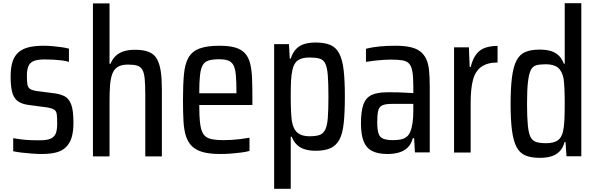

<svg xmlns="http://www.w3.org/2000/svg" viewBox="-20 -892 3706 1192"><path d="M239 64Q210 64 178 61.5Q146 59 115 55.5Q84 52 62 47V-34Q81 -31 101.5 -28Q122 -25 141.5 -23.5Q161 -22 182.5 -21.5Q204 -21 226 -21Q272 -21 295 -31.5Q318 -42 326.5 -64Q335 -86 335 -124Q335 -163 332.5 -182.5Q330 -202 316.5 -211Q303 -220 273 -225L147 -242Q108 -249 86 -267.5Q64 -286 55 -322Q46 -358 46 -417Q46 -474 58.5 -511Q71 -548 97.5 -569.5Q124 -591 162 -599.5Q200 -608 249 -608Q278 -608 307 -605.5Q336 -603 363 -599Q390 -595 408 -590V-508Q387 -514 363.5 -517Q340 -520 313 -521.5Q286 -523 256 -523Q218 -523 194 -515Q170 -507 158.5 -485.5Q147 -464 147 -422Q147 -388 150 -368.5Q153 -349 166.5 -340Q180 -331 207 -327L323 -312Q357 -307 382.5 -293.5Q408 -280 422 -243.5Q436 -207 436 -129Q436 -75 424.5 -38Q413 -1 389 22Q365 45 328.5 54.5Q292 64 239 64Z M557 79V-871H660V-496H666Q677 -524 697.5 -544Q718 -564 748 -573.5Q778 -583 819 -583Q873 -583 906.5 -568.5Q940 -554 956 -523Q972 -492 978.5 -446.5Q985 -401 985 -335V79H882V-300Q882 -364 878.5 -401.5Q875 -439 864 -458.5Q853 -478 832 -484.5Q811 -491 775 -491Q733 -491 710 -476Q687 -461 676.5 -431.5Q666 -402 663 -359Q660 -316 660 -262V79Z M1348 64Q1283 64 1240.5 52.5Q1198 41 1172.5 16.5Q1147 -8 1134.5 -47Q1122 -86 1119 -142Q1116 -198 1116 -271Q1116 -366 1122 -430.5Q1128 -495 1150 -534Q1172 -573 1218 -590.5Q1264 -608 1342 -608Q1403 -608 1441.5 -596.5Q1480 -585 1502 -560Q1524 -535 1533.5 -496Q1543 -457 1545 -401Q1547 -345 1547 -272V-240H1217Q1217 -169 1222.5 -125Q1228 -81 1243 -59Q1258 -37 1288 -29.5Q1318 -22 1368 -22Q1392 -22 1418 -23.5Q1444 -25 1472.5 -28.5Q1501 -32 1529 -37V45Q1508 51 1477.5 55Q1447 59 1414 61.5Q1381 64 1348 64ZM1448 -285V-316Q1448 -387 1444 -428Q1440 -469 1428 -489.5Q1416 -510 1394.5 -517Q1373 -524 1338 -524Q1298 -524 1274 -516Q1250 -508 1238 -486.5Q1226 -465 1221.5 -423.5Q1217 -382 1217 -313H1475Z M1682 280V-618H1774L1779 -528H1785Q1798 -568 1820 -589.5Q1842 -611 1872 -619.5Q1902 -628 1939 -628Q1995 -628 2030.5 -613Q2066 -598 2086 -560Q2106 -522 2113.5 -457Q2121 -392 2121 -293Q2121 -194 2114 -128Q2107 -62 2087 -25Q2067 12 2031.5 28Q1996 44 1940 44Q1902 44 1872.5 35Q1843 26 1823 6.5Q1803 -13 1791 -43H1785V280ZM1900 -46Q1938 -46 1961 -53Q1984 -60 1997.5 -84Q2011 -108 2015 -158Q2019 -208 2019 -292Q2019 -377 2015 -426Q2011 -475 1999 -498.5Q1987 -522 1963 -528.5Q1939 -535 1900 -535Q1855 -535 1829.5 -517.5Q1804 -500 1795 -456Q1789 -428 1787 -392Q1785 -356 1785 -292Q1785 -238 1787 -199.5Q1789 -161 1792 -140Q1801 -89 1827.5 -67.5Q1854 -46 1900 -46Z M2385 64Q2328 64 2291.5 46Q2255 28 2238 -13.5Q2221 -55 2221 -126Q2221 -201 2236 -243Q2251 -285 2286.5 -302Q2322 -319 2383 -319Q2397 -319 2416 -319Q2435 -319 2456 -318.5Q2477 -318 2499 -316.5Q2521 -315 2546 -314V-357Q2546 -415 2540 -448.5Q2534 -482 2519.5 -497.5Q2505 -513 2477.5 -517.5Q2450 -522 2405 -522Q2388 -522 2363.5 -520.5Q2339 -519 2310.5 -516Q2282 -513 2252 -508V-589Q2294 -600 2339.5 -604Q2385 -608 2435 -608Q2490 -608 2527.5 -599.5Q2565 -591 2588.5 -573Q2612 -555 2625.5 -527Q2639 -499 2643.5 -456.5Q2648 -414 2648 -357V54H2556L2551 -34H2543Q2532 5 2509 26Q2486 47 2454.5 55.5Q2423 64 2385 64ZM2421 -22Q2449 -22 2469.5 -26.5Q2490 -31 2504.5 -42.5Q2519 -54 2527 -74Q2537 -98 2541.5 -130.5Q2546 -163 2546 -204V-247H2412Q2373 -247 2353.5 -238Q2334 -229 2328 -204.5Q2322 -180 2322 -134Q2322 -90 2329.5 -65Q2337 -40 2359 -31Q2381 -22 2421 -22Z M2799 55V-598H2891L2896 -476H2902Q2915 -527 2937 -555.5Q2959 -584 2992.5 -595.5Q3026 -607 3069 -607V-504Q3007 -504 2969.5 -478Q2932 -452 2917 -398Q2902 -344 2902 -253V55Z M3331 88Q3278 88 3242 73Q3206 58 3186.5 20Q3167 -18 3158.5 -82.5Q3150 -147 3150 -247Q3150 -346 3158.5 -412Q3167 -478 3186.5 -516Q3206 -554 3241 -569Q3276 -584 3330 -584Q3370 -584 3399 -575.5Q3428 -567 3448.5 -547.5Q3469 -528 3481 -496H3486V-872H3589V78H3497L3491 -10H3485Q3475 28 3452.5 49.5Q3430 71 3400 79.5Q3370 88 3331 88ZM3371 -3Q3416 -3 3441 -19.5Q3466 -36 3475 -74Q3482 -106 3484 -146.5Q3486 -187 3486 -255Q3486 -308 3484 -345Q3482 -382 3479 -404Q3469 -452 3443.5 -472.5Q3418 -493 3368 -493Q3331 -493 3308.5 -486.5Q3286 -480 3274.5 -455Q3263 -430 3257.5 -381Q3252 -332 3252 -248Q3252 -164 3257 -114Q3262 -64 3274 -41Q3286 -18 3309 -10.5Q3332 -3 3371 -3Z"/></svg>

Font: Farlight84_Sys_V01
Style: Regular
Weight: 400
Designer: Ryoko NISHIZUKA  (kana, bopomofo & ideographs); Paul D. Hunt (Latin, Greek & Cyrillic); Sandoll Communications , Soo-you
Foundry: Adobe
Version: Version 2.004;October 29, 2024;FontCreator 14.0.0.2814 64-bi